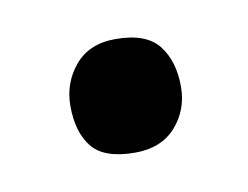

<svg xmlns="http://www.w3.org/2000/svg" viewBox="-32 -147 247 191"><g transform="rotate(-10 91.5 -51.5)"><path d="M92.6 5.9Q61.5 5.9 49.3 -9.2Q37.1 -24.4 37.1 -51Q37.1 -74 51.5 -91.4Q66 -108.8 92.6 -108.8Q123.7 -108.8 136.3 -92.7Q148.8 -76.6 148.8 -51Q148.8 -27.6 134 -10.8Q119.2 5.9 92.6 5.9Z"/></g></svg>

Font: Yanone Kaffeesatz ExtraLight
Style: Regular
Weight: 200
Designer: Yanone (Cyrillic: Daniel Pouzeot, Huerta Tipografica, and Cyreal)
Foundry: Yanone
Version: Version 2.003